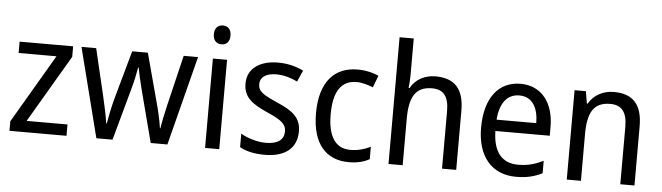

<svg xmlns="http://www.w3.org/2000/svg" viewBox="-48 -948 3953 1147"><g transform="rotate(5 1928.5 -375.0)"><path d="M376 0V-68H131L369 -473V-536H48V-468H275L34 -57V0Z M800 -311 881 -1H981L1118 -537H1032L960 -237C947 -180 935 -125 931 -94H928C921 -145 907 -203 895 -246L817 -537H723L642 -246C628 -195 616 -132 609 -94H606C600 -139 586 -201 573 -258L507 -537H419L555 -1H652L737 -310C751 -359 761 -411 767 -444H770C776 -412 787 -360 800 -311Z M1251 -738C1221 -738 1200 -720 1200 -681C1200 -644 1221 -625 1251 -625C1279 -625 1300 -644 1300 -681C1300 -719 1279 -738 1251 -738ZM1292 -536H1207V0H1292Z M1757 -147C1757 -231 1704 -268 1615 -307C1526 -346 1496 -364 1496 -409C1496 -449 1531 -475 1593 -475C1638 -475 1681 -462 1720 -443L1750 -511C1705 -533 1655 -546 1597 -546C1488 -546 1414 -494 1414 -405C1414 -319 1470 -284 1561 -243C1649 -205 1674 -181 1674 -140C1674 -92 1640 -62 1566 -62C1510 -62 1452 -82 1415 -104V-23C1452 -2 1500 10 1566 10C1684 10 1757 -44 1757 -147Z M2069 10C2119 10 2160 0 2193 -19V-93C2158 -76 2119 -64 2072 -64C1982 -64 1937 -134 1937 -266C1937 -401 1982 -471 2075 -471C2106 -471 2145 -460 2174 -448L2201 -519C2170 -535 2123 -546 2074 -546C1938 -546 1849 -455 1849 -265C1849 -78 1935 10 2069 10Z M2392 -540V-760H2307V0H2392V-278C2392 -406 2426 -473 2527 -473C2597 -473 2628 -432 2628 -345V0H2713V-355C2713 -485 2657 -546 2541 -546C2479 -546 2422 -517 2393 -463H2387C2390 -485 2392 -513 2392 -540Z M3052 -546C2920 -546 2839 -443 2839 -264C2839 -94 2925 10 3072 10C3135 10 3180 -1 3229 -25V-100C3179 -75 3135 -63 3078 -63C2981 -63 2928 -127 2926 -252H3252V-306C3252 -447 3179 -546 3052 -546ZM3051 -476C3130 -476 3165 -409 3165 -320H2927C2935 -421 2978 -476 3051 -476Z M3611 -546C3550 -546 3492 -518 3461 -463H3456L3444 -536H3376V0H3461V-278C3461 -408 3495 -473 3596 -473C3666 -473 3697 -430 3697 -345V0H3782V-355C3782 -487 3724 -546 3611 -546Z"/></g></svg>

Font: Noto Sans Bengali SemiCondensed
Style: Regular
Weight: 400
Width: 4
Designer: Jelle Bosma - Monotype Design Team
Foundry: Monotype Imaging Inc.
Version: Version 2.003